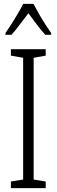

<svg xmlns="http://www.w3.org/2000/svg" viewBox="-20 -967 291 987"><path d="M215 0H36V-34L99 -44V-670L36 -681V-714H215V-681L153 -670V-44L215 -34ZM152 -947Q164 -924 181 -894.5Q198 -865 215 -838.5Q232 -812 243 -797V-788H213Q192 -811 169.5 -840.5Q147 -870 126 -899Q105 -872 81.5 -840.5Q58 -809 39 -788H8V-797Q22 -817 39 -843.5Q56 -870 72 -897.5Q88 -925 99 -947Z"/></svg>

Font: Noto Sans ExtraCondensed Light
Style: Regular
Weight: 300
Width: 2
Designer: Monotype Design Team
Foundry: Monotype Imaging Inc.
Version: Version 2.013; ttfautohint (v1.8.4.7-5d5b)